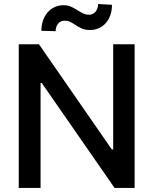

<svg xmlns="http://www.w3.org/2000/svg" viewBox="-20 -925 755 945"><path d="M642.6 0H543.9L185.5 -516.6H179.7V0H72.3V-707H171.9L530.3 -189.5H537.1V-707H642.6ZM292 -899.4Q312.5 -899.4 327.9 -892.8Q343.3 -886.2 362.3 -874Q380.4 -862.8 392.1 -857.7Q403.8 -852.5 418 -852.5Q437.5 -852.5 450.2 -867.4Q462.9 -882.3 462.9 -905.3L531.2 -901.4Q531.2 -863.8 517.1 -835.7Q502.9 -807.6 478.5 -792.5Q454.1 -777.3 423.8 -777.3Q400.4 -777.3 384.5 -783.9Q368.7 -790.5 350.6 -802.7Q335.4 -813 324 -818.1Q312.5 -823.2 296.9 -823.2Q277.8 -823.2 265.9 -808.3Q253.9 -793.5 253.9 -771.5L183.6 -773.4Q183.6 -810.5 198 -839.4Q212.4 -868.2 237.1 -883.8Q261.7 -899.4 292 -899.4Z"/></svg>

Font: Pretendard JP Medium
Style: Regular
Weight: 500
Designer: Base glyphs from Inter by Rasmus Andersson; Hangeul glyphs from Noto Sans CJK(Source Han Sans) by Jang Soo-young and Kan
Foundry: Kil Hyung-jin
Version: Version 1.309